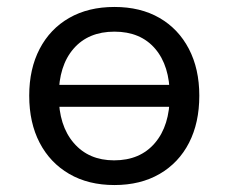

<svg xmlns="http://www.w3.org/2000/svg" viewBox="-20 -523 657 552"><path d="M309 9Q234 9 179 -23Q124 -55 94 -112.5Q64 -170 64 -248Q64 -325 94 -382.5Q124 -440 179 -471.5Q234 -503 309 -503Q384 -503 438.5 -471.5Q493 -440 523 -382.5Q553 -325 553 -248Q553 -170 523.5 -112.5Q494 -55 439 -23Q384 9 309 9ZM308 -62Q383 -62 425.5 -112Q468 -162 468 -248Q468 -334 426 -383Q384 -432 309 -432Q234 -432 191.5 -383Q149 -334 149 -248Q149 -162 192 -112Q235 -62 308 -62ZM117 -216V-279H501V-216Z"/></svg>

Font: Nunito Sans 8pt
Style: Regular
Weight: 400
Version: Version 3.101;gftools[0.9.27]